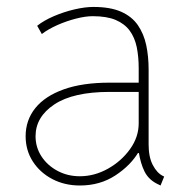

<svg xmlns="http://www.w3.org/2000/svg" viewBox="-20 -540 557 567"><path d="M215.8 7.8Q170.9 7.8 134.5 -11.2Q98.1 -30.3 76.9 -63.2Q55.7 -96.2 55.7 -137.7Q55.7 -185.1 84.2 -220.7Q112.8 -256.3 168.2 -276.1Q223.6 -295.9 303.7 -295.9H400.4V-268.6H303.7Q196.3 -268.6 140.6 -231.7Q85 -194.8 85 -137.7Q85 -105 102.5 -78.1Q120.1 -51.3 149.9 -35.4Q179.7 -19.5 215.8 -19.5Q258.8 -19.5 298.6 -41.7Q338.4 -64 364 -99.6Q389.6 -135.3 389.6 -175.8V-269.5V-274.4V-337.9Q389.6 -372.6 383.8 -400.9Q377.9 -429.2 363 -449.5Q348.1 -469.7 321.8 -481Q295.4 -492.2 253.9 -492.2Q232.4 -492.2 204.6 -485.1Q176.8 -478 149.7 -466.1Q122.6 -454.1 103.5 -439.5L89.8 -463.9Q109.4 -479.5 138.9 -492.2Q168.5 -504.9 199.7 -512.2Q231 -519.5 255.9 -519.5Q305.7 -519.5 337.6 -505.4Q369.6 -491.2 387.2 -465.6Q404.8 -439.9 411.9 -406.5Q418.9 -373 418.9 -334V-113.3Q418.9 -76.2 431.2 -52.7Q443.4 -29.3 460.9 -20.5L464.8 -18.6L454.1 7.8L442.4 2Q418 -10.7 406.5 -34.2Q395 -57.6 389.6 -91.8L393.6 -87.9H381.8L389.6 -91.8Q366.2 -51.8 320.8 -22Q275.4 7.8 215.8 7.8Z"/></svg>

Font: Reddit Sans ExtraLight
Style: Regular
Weight: 250
Designer: Stephen Hutchings
Foundry: Reddit
Version: Version 1.014